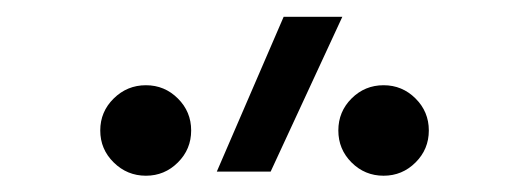

<svg xmlns="http://www.w3.org/2000/svg" viewBox="-20 -815 626 230"><path d="M239.7 -609.4 319.8 -794.9H390.1L304.2 -609.4ZM154.8 -604.5Q132.3 -604.5 116.2 -620.4Q100.1 -636.2 100.1 -658.7Q100.1 -681.2 116.2 -697Q132.3 -712.9 154.8 -712.9Q177.2 -712.9 193.1 -697Q209 -681.2 209 -658.7Q209 -636.2 193.1 -620.4Q177.2 -604.5 154.8 -604.5ZM439.5 -604.5Q417 -604.5 401.1 -620.4Q385.3 -636.2 385.3 -658.7Q385.3 -681.2 401.1 -697Q417 -712.9 439.5 -712.9Q461.9 -712.9 477.8 -697Q493.7 -681.2 493.7 -658.7Q493.7 -636.2 477.8 -620.4Q461.9 -604.5 439.5 -604.5Z"/></svg>

Font: CaskaydiaMono NF Light
Style: Regular
Weight: 300
Designer: Aaron Bell
Foundry: Saja Typeworks
Version: Version 2111.001; ttfautohint (v1.8.4);Nerd Fonts 3.1.1